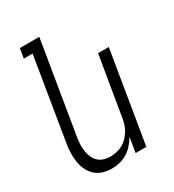

<svg xmlns="http://www.w3.org/2000/svg" viewBox="-180 -838 859 948"><g transform="rotate(-30 250.0 -363.5)"><path d="M179 8Q152 8 127.5 0.5Q103 -7 85 -24Q67 -41 56.5 -64Q46 -87 42.5 -112.5Q39 -138 40 -164.5Q41 -191 46 -218L122 -680H72L81 -735H192L105 -209Q102 -189 101.5 -170Q101 -151 104 -133Q107 -115 114 -98.5Q121 -82 134 -70Q147 -58 164.5 -52.5Q182 -47 202 -47Q219 -47 237 -51Q255 -55 271.5 -64Q288 -73 301 -86.5Q314 -100 324 -116.5Q334 -133 339 -150Q344 -167 347 -185L403 -520H464L378 0H317L331 -85Q319 -65 303 -46.5Q287 -28 266.5 -15.5Q246 -3 223.5 2.5Q201 8 179 8Z"/></g></svg>

Font: Iosevka Light
Style: Italic
Weight: 300
Italic angle: -9°
Monospace: yes
Designer: Belleve Invis
Foundry: Belleve Invis
Version: Version 32.5.0; ttfautohint (v1.8.4)